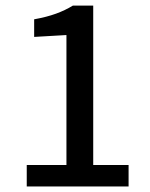

<svg xmlns="http://www.w3.org/2000/svg" viewBox="-20 -677 544 697"><path d="M77.1 0V-78.1H221.2V-549.8L104 -543V-606.9Q149.9 -615.2 183.3 -627.4Q216.8 -639.6 244.6 -656.7H318.4V-78.1H446.8V0Z"/></svg>

Font: Varta Light SemiBold
Style: Regular
Weight: 600
Version: Version 1.004